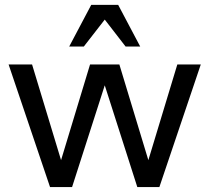

<svg xmlns="http://www.w3.org/2000/svg" viewBox="-20 -763 854 783"><path d="M798.8 -500 629.9 0H540L407.2 -415L273.9 0H184.1L15.1 -500H110.8L229 -109.9L347.2 -500H466.8L585 -109.9L703.1 -500ZM551.8 -573.2H492.2L407.2 -683.1L321.8 -573.2H262.2L352.1 -743.2H461.9Z"/></svg>

Font: Perun
Style: Regular
Weight: 400
Version: Version 1.0000